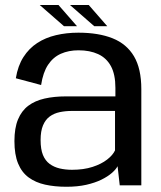

<svg xmlns="http://www.w3.org/2000/svg" viewBox="-20 -726 632 752"><path d="M240 5.5Q283.5 5.5 317.8 -2.2Q352 -10 377 -22.2Q402 -34.5 418 -48.5Q434 -62.5 440.5 -75L449 0H533.5V-377Q533.5 -457 504.8 -505.5Q476 -554 421 -576Q366 -598 287 -598Q240 -598 199 -588.2Q158 -578.5 125.8 -557.5Q93.5 -536.5 71.8 -502.5Q50 -468.5 42 -419.5L141 -393Q148.5 -442.5 168.2 -472.2Q188 -502 218.5 -515.5Q249 -529 287.5 -529Q332 -529 364.5 -514Q397 -499 414.5 -466.8Q432 -434.5 432 -382V-348.5H238.5Q192 -348.5 154.5 -340Q117 -331.5 90.8 -311.8Q64.5 -292 50.5 -258.2Q36.5 -224.5 36.5 -173.5Q36.5 -120.5 50.8 -85.8Q65 -51 92.2 -31Q119.5 -11 156.8 -2.8Q194 5.5 240 5.5ZM262 -61Q236.5 -61 214 -66.2Q191.5 -71.5 174.5 -84Q157.5 -96.5 148.2 -119Q139 -141.5 139 -177.5Q139 -212.5 148.5 -235Q158 -257.5 174.8 -269.8Q191.5 -282 214 -286.8Q236.5 -291.5 262 -291.5H430.5V-137Q422 -118.5 399.5 -101Q377 -83.5 342.2 -72.2Q307.5 -61 262 -61ZM349 -623.5H400L327.5 -706.5H254ZM230.5 -623.5H281.5L209 -706.5H135.5Z"/></svg>

Font: Anybody Thin
Style: Regular
Weight: 400
Version: Version 1.113;gftools[0.9.25]